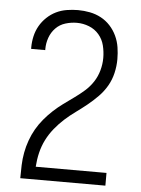

<svg xmlns="http://www.w3.org/2000/svg" viewBox="-53 -785 606 827"><g transform="rotate(5 250.0 -371.5)"><path d="M66 0V-1Q66 -29 67 -56.5Q68 -84 73 -111Q78 -138 87.5 -164.5Q97 -191 110.5 -214.5Q124 -238 142 -259.5Q160 -281 180 -299.5Q200 -318 222.5 -334.5Q245 -351 267.5 -367Q290 -383 311 -401.5Q332 -420 347 -443Q362 -466 369.5 -493Q377 -520 377 -547Q377 -574 370.5 -600.5Q364 -627 346.5 -647.5Q329 -668 303.5 -678Q278 -688 251 -688Q226 -688 201.5 -680.5Q177 -673 159.5 -655Q142 -637 133.5 -613Q125 -589 125 -564V-559H64V-566Q64 -590 69.5 -614Q75 -638 87 -659Q99 -680 117 -697Q135 -714 156.5 -724.5Q178 -735 202.5 -739Q227 -743 251 -743Q277 -743 302.5 -738Q328 -733 350.5 -721Q373 -709 390.5 -690Q408 -671 419 -647.5Q430 -624 434 -598.5Q438 -573 438 -547Q438 -517 431 -487Q424 -457 409 -431Q394 -405 372.5 -383Q351 -361 327.5 -342Q304 -323 279 -305Q254 -287 232 -267Q210 -247 190.5 -223Q171 -199 157.5 -172Q144 -145 137 -115.5Q130 -86 128 -55H434V0Z"/></g></svg>

Font: Iosevka Term Curly Light
Style: Regular
Weight: 300
Designer: Belleve Invis
Foundry: Belleve Invis
Version: Version 32.3.0